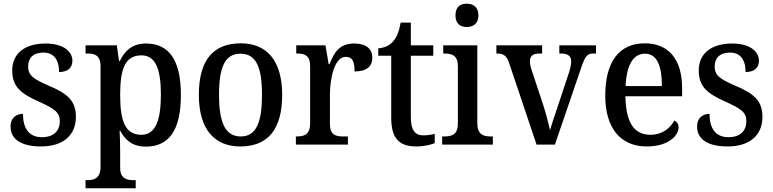

<svg xmlns="http://www.w3.org/2000/svg" viewBox="-20 -781 4175 1037"><path d="M202 10C318 10 390 -48 390 -150C390 -237 343 -276 246 -317C163 -353 132 -372 132 -422C132 -467 159 -497 215 -497C269 -497 299 -460 299 -392C346 -392 371 -415 371 -453C371 -502 324 -546 226 -546C118 -546 46 -495 46 -401C46 -312 92 -276 192 -231C277 -193 303 -173 303 -126C303 -74 270 -40 206 -40C134 -40 104 -92 104 -166C73 -166 37 -149 37 -97C37 -28 96 10 202 10Z M442 236H713V192H701C665 192 629 184 629 125V39C629 5 628 -39 626 -74H630C656 -23 698 11 767 11C891 11 957 -75 957 -268C957 -461 890 -546 768 -546C696 -546 654 -508 627 -451H623L611 -536H442V-492H453C491 -492 523 -483 523 -423V121C523 183 487 192 451 192H442ZM744 -53C655 -53 629 -129 629 -269C629 -408 655 -482 744 -482C819 -482 849 -410 849 -270C849 -129 819 -53 744 -53Z M1278 10C1426 10 1504 -81 1504 -269C1504 -456 1419 -547 1281 -547C1131 -547 1054 -456 1054 -269C1054 -81 1139 10 1278 10ZM1280 -44C1195 -44 1163 -122 1163 -269C1163 -417 1194 -491 1279 -491C1364 -491 1395 -417 1395 -269C1395 -122 1365 -44 1280 -44Z M1578 0H1859V-44H1833C1794 -44 1762 -52 1762 -111V-271C1762 -353 1785 -474 1847 -474C1883 -474 1895 -450 1895 -395C1961 -395 1991 -423 1991 -469C1991 -516 1959 -546 1893 -546C1814 -546 1785 -499 1760 -435H1755L1738 -536H1580V-492H1583C1624 -492 1655 -483 1655 -424V-116C1655 -53 1623 -44 1581 -44H1578Z M2230 10C2271 10 2310 0 2328 -8V-58C2308 -53 2289 -50 2265 -50C2222 -50 2199 -79 2199 -147V-480H2320V-536H2199V-659H2144C2135 -608 2122 -578 2102 -556C2083 -534 2054 -522 2023 -520V-480H2093V-146C2093 -30 2138 10 2230 10Z M2501 -635C2535 -635 2564 -653 2564 -698C2564 -744 2535 -761 2501 -761C2466 -761 2440 -744 2440 -698C2440 -653 2466 -635 2501 -635ZM2368 0H2642V-44H2631C2589 -44 2558 -55 2558 -117V-536H2374V-492H2382C2422 -492 2453 -481 2453 -423V-113C2453 -55 2421 -44 2380 -44H2368Z M2730 -440 2878 0H2977L3119 -415C3140 -477 3151 -492 3185 -492H3199V-536H3001V-492H3011C3047 -492 3065 -478 3065 -450C3065 -435 3062 -418 3055 -395L2992 -205C2976 -158 2958 -105 2951 -78C2943 -112 2928 -172 2912 -220L2850 -407C2845 -423 2842 -436 2842 -450C2842 -478 2858 -492 2893 -492H2908V-536H2661V-492C2700 -492 2716 -481 2730 -440Z M3473 10C3592 10 3645 -50 3645 -93C3645 -112 3634 -125 3622 -130C3600 -89 3557 -53 3493 -53C3406 -53 3360 -117 3358 -261H3664V-306C3664 -464 3588 -547 3463 -547C3327 -547 3249 -452 3249 -264C3249 -91 3330 10 3473 10ZM3555 -316H3359C3364 -429 3399 -491 3464 -491C3530 -491 3555 -422 3555 -316Z M3910 10C4026 10 4098 -48 4098 -150C4098 -237 4051 -276 3954 -317C3871 -353 3840 -372 3840 -422C3840 -467 3867 -497 3923 -497C3977 -497 4007 -460 4007 -392C4054 -392 4079 -415 4079 -453C4079 -502 4032 -546 3934 -546C3826 -546 3754 -495 3754 -401C3754 -312 3800 -276 3900 -231C3985 -193 4011 -173 4011 -126C4011 -74 3978 -40 3914 -40C3842 -40 3812 -92 3812 -166C3781 -166 3745 -149 3745 -97C3745 -28 3804 10 3910 10Z"/></svg>

Font: Noto Serif Hebrew SemiCondensed Medium
Style: Regular
Weight: 500
Width: 4
Designer: Monotype Design Team
Foundry: Monotype Imaging Inc.
Version: Version 2.004